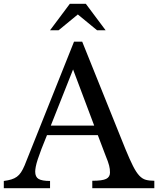

<svg xmlns="http://www.w3.org/2000/svg" viewBox="-26 -989 831 1009"><path d="M488 -279H221Q204 -238 192 -206.5Q180 -175 172.5 -152Q165 -129 162 -113Q159 -97 159 -87Q159 -59 177 -48.5Q195 -38 237 -38V0H-6V-38Q17 -41 33.5 -46Q50 -51 62.5 -60Q75 -69 84.5 -83.5Q94 -98 103 -119L363 -770H406L633 -206Q656 -150 673 -116.5Q690 -83 706 -66Q722 -49 740.5 -44Q759 -39 785 -39V0H459V-39Q512 -39 532 -49Q552 -59 552 -82Q552 -92 551 -100.5Q550 -109 547.5 -119Q545 -129 540.5 -141.5Q536 -154 529 -171ZM241 -329H469L358 -624ZM425 -969 529 -830H484L383 -913L282 -830H237L341 -969Z"/></svg>

Font: SVN-Libre Baskerville
Style: Regular
Weight: 400
Designer: Pablo Impallari, Rodrigo Fuenzalida
Foundry: Pablo Impallari, Rodrigo Fuenzalida
Version: Version 1.000; ttfautohint (v1.8.4)